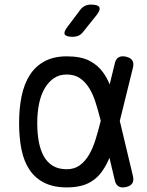

<svg xmlns="http://www.w3.org/2000/svg" viewBox="-20 -805 640 835"><path d="M342 -667Q333 -655 321.5 -650Q310 -645 296 -645Q267 -645 261.5 -655.5Q256 -666 274 -689L328 -761Q337 -773 348.5 -779Q360 -785 375 -785Q406 -785 412 -773.5Q418 -762 399 -738ZM558 -40Q563 -20 555.5 -8Q548 4 528 8.5Q508 13 495.5 5.5Q483 -2 479 -22L456 -119Q444 -89 428 -66Q405 -30 367.5 -10Q330 10 270 10Q213 10 173 -10Q133 -30 108.5 -66.5Q84 -103 73.5 -154.5Q63 -206 63 -270Q63 -334 74 -387Q85 -440 109.5 -478.5Q134 -517 174 -538.5Q214 -560 270 -560Q330 -560 367.5 -541.5Q405 -523 429 -489Q445 -467 457 -438L479 -528Q483 -548 495.5 -555.5Q508 -563 528 -558.5Q548 -554 555.5 -542Q563 -530 558 -510L501 -279ZM418 -280 417 -284Q407 -324 395.5 -360Q384 -396 367.5 -422.5Q351 -449 327.5 -465Q304 -481 270 -481Q238 -481 214.5 -465Q191 -449 174.5 -421Q158 -393 150 -354.5Q142 -316 142 -270Q142 -224 149 -187.5Q156 -151 171 -124.5Q186 -98 210.5 -83.5Q235 -69 270 -69Q304 -69 327.5 -86.5Q351 -104 367.5 -132.5Q384 -161 395.5 -198Q407 -235 417 -275Z"/></svg>

Font: Maple Mono Light
Style: Regular
Weight: 300
Monospace: yes
Designer: subframe7536
Version: Version 7.000